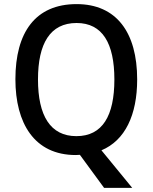

<svg xmlns="http://www.w3.org/2000/svg" viewBox="-20 -745 743 935"><path d="M648 -358C648 -587 547 -725 353 -725C152 -725 55 -587 55 -359C55 -145 147 10 349 10C356 10 364 9 369 9L487 170H624L474 -13C589 -61 648 -185 648 -358ZM165 -358C165 -533 224 -633 353 -633C479 -633 537 -534 537 -358C537 -181 479 -82 352 -82C225 -82 165 -182 165 -358Z"/></svg>

Font: Noto Sans Khmer SemiCondensed Medium
Style: Regular
Weight: 500
Width: 4
Designer: Danh Hong and the Monotype Design Team
Foundry: Monotype Imaging Inc.
Version: Version 2.004